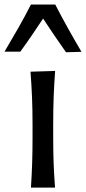

<svg xmlns="http://www.w3.org/2000/svg" viewBox="-57 -852 390 872"><path d="M83.5 0Q87.4 -58.1 89.1 -112.3Q90.8 -166.5 90.8 -231.9V-284.7Q90.8 -356 88.4 -412.4Q85.9 -468.8 81.5 -526.4L193.4 -529.8Q189 -470.7 186.8 -414.1Q184.6 -357.4 184.6 -284.7V-231.9Q184.6 -166.5 186.5 -112.3Q188.5 -58.1 192.9 0ZM-36.6 -617.2Q-4.9 -670.9 25.9 -724.6Q56.6 -778.3 83.5 -831.5H193.8Q221.2 -778.3 251 -724.9Q280.8 -671.4 313 -616.7L242.7 -614.7Q215.8 -652.8 189.7 -691.2Q163.6 -729.5 138.7 -767.6Q113.8 -730 88.1 -692.4Q62.5 -654.8 35.2 -617.2Z"/></svg>

Font: Pinar-DS1-FD Medium
Style: Regular
Weight: 500
Designer: Amin Abedi
Version: Version 3.000